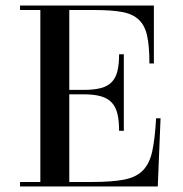

<svg xmlns="http://www.w3.org/2000/svg" viewBox="-20 -670 659 690"><path d="M52 -16H125V-634H52V-650H533V-442H517Q517 -503 509 -540.5Q501 -578 479 -599Q457 -620 418.5 -627Q380 -634 319 -634H229V-347H282Q318 -347 342.5 -353.5Q367 -360 381.5 -375Q396 -390 402 -414.5Q408 -439 408 -475H425V-200H408Q408 -236 402 -261Q396 -286 381.5 -301.5Q367 -317 342.5 -324Q318 -331 282 -331H229V-16H310Q382 -16 426 -24.5Q470 -33 494 -58Q518 -83 527.5 -128Q537 -173 541 -245H557L547 0H52Z"/></svg>

Font: Elsie
Style: Regular
Weight: 400
Designer: Alejandro Inler
Foundry: Alejandro Inler
Version: 1.001